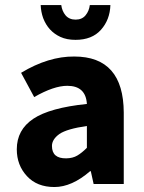

<svg xmlns="http://www.w3.org/2000/svg" viewBox="-20 -733 574 765"><path d="M187 -151.4Q187 -101.1 244.1 -102.1Q270 -102.5 288.1 -113.3Q306.2 -124 326.2 -144V-231Q247.1 -219.7 216.8 -199.2Q187 -177.7 187 -151.4ZM46.9 -138.2Q46.9 -215.8 112.8 -259.8Q178.7 -303.7 326.2 -318.8Q321.8 -391.1 248 -391.1Q194.3 -391.1 116.2 -346.2L64 -442.9Q173.3 -508.8 275.9 -507.8Q472.2 -507.8 473.1 -284.2V0H353L341.8 -50.8H338.9Q266.1 12.2 196.8 12.2Q127.4 12.2 87.4 -31.2Q46.9 -74.7 46.9 -138.2ZM280.8 -574.2Q246.1 -574.2 220.7 -585.9Q171.9 -608.4 151.9 -661.1Q143.1 -686 142.1 -712.9H224.1Q227.1 -689 241.2 -671.9Q255.9 -654.8 281.2 -654.8Q306.6 -654.8 320.8 -671.9Q335 -689 337.9 -712.9H419.9Q418 -654.3 382.3 -614.3Q346.7 -574.2 280.8 -574.2Z"/></svg>

Font: SourceSansPro-Bold
Style: Bold
Weight: 700
Designer: Paul D. Hunt
Foundry: Adobe Systems Incorporated
Version: Version 1.050;PS Version 1.000;hotconv 1.0.70;makeotf.lib2.5